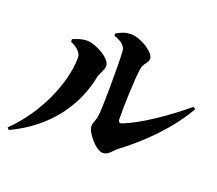

<svg xmlns="http://www.w3.org/2000/svg" viewBox="-126 -908 1252 1109"><g transform="rotate(20 500.0 -353.0)"><path d="M413 -706 414 -692C459 -678 486 -656 488 -626C494 -529 491 -281 486 -236C482 -197 467 -179 467 -155C467 -120 537 -33 582 -33C614 -33 636 -70 658 -86C776 -174 914 -306 997 -453L984 -463C860 -360 725 -270 631 -233C614 -226 605 -232 605 -249C603 -318 609 -497 619 -562C625 -602 653 -609 653 -638C653 -676 563 -734 502 -734C472 -734 449 -727 413 -706ZM190 -575C229 -556 259 -534 259 -501C259 -344 164 -128 15 16L26 28C249 -76 367 -255 401 -433C406 -459 429 -484 429 -512C429 -558 328 -612 277 -612C243 -612 216 -601 190 -590Z"/></g></svg>

Font: Source Han Serif KR Heavy
Style: Regular
Weight: 900
Designer: Ryoko NISHIZUKA 西塚涼子 (kana & ideographs); Frank Grießhammer (Latin, Greek & Cyrillic); Wenlong ZHANG 张文龙 (bopomofo); San
Foundry: Adobe
Version: Version 2.001;hotconv 1.1.0;makeotfexe 2.6.0